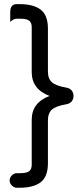

<svg xmlns="http://www.w3.org/2000/svg" viewBox="-20 -762 376 925"><path d="M26.4 107.4Q26.4 93.8 37.1 83Q47.9 72.3 61.5 72.3H76.2Q110.4 72.3 121.6 62Q132.8 51.8 132.8 32.2V-184.6Q132.8 -267.6 218.8 -299.8Q132.8 -332 132.8 -415V-631.8Q132.8 -651.4 121.6 -661.6Q110.4 -671.9 76.2 -671.9H61.5Q44.9 -671.9 29.3 -656.2Q29.3 -671.9 29.3 -704.1Q29.3 -742.2 61.5 -742.2H73.2Q141.6 -742.2 176.3 -715.3Q210.9 -688.5 210.9 -624V-418Q210.9 -382.8 230 -365.7Q249 -348.6 299.8 -339.8Q316.4 -336.9 325.2 -326.2Q334 -315.4 334 -299.8Q334 -284.2 325.2 -273.4Q316.4 -262.7 299.8 -259.8Q249 -251 230 -233.9Q210.9 -216.8 210.9 -181.6V24.4Q210.9 88.9 176.3 115.7Q141.6 142.6 73.2 142.6H61.5Q47.9 142.6 37.1 131.8Q26.4 121.1 26.4 107.4Z"/></svg>

Font: YuPearl-Regular
Style: Regular
Weight: 400
Designer: Max Yao
Foundry: Max-Everyday
Version: Version 1.011; ttfautohint (v1.8.3)